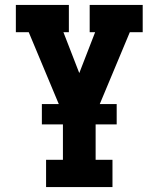

<svg xmlns="http://www.w3.org/2000/svg" viewBox="-20 -755 640 775"><path d="M166 0V-110H234V-295L96 -625H44V-735H258V-625H236L300 -460L364 -625H342V-735H556V-625H504L366 -295V-110H434V0ZM451 -253H149V-335H451Z"/></svg>

Font: Iosevka Slab XBdEx
Style: Regular
Weight: 800
Width: 7
Monospace: yes
Designer: Belleve Invis
Foundry: Belleve Invis
Version: Version 11.1.0; ttfautohint (v1.8.3)